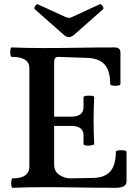

<svg xmlns="http://www.w3.org/2000/svg" viewBox="-20 -892 653 915"><path d="M41 3Q36 3 34 -8Q32 -19 34 -30.5Q36 -42 41 -42Q120 -42 120 -99V-567Q120 -621 36 -621Q31 -621 29.5 -632Q28 -643 29.5 -654.5Q31 -666 36 -666Q110 -663 182 -663Q268 -663 354.5 -664.5Q441 -666 526 -666Q554 -666 554 -641V-492Q554 -486 542 -484Q530 -482 517.5 -484Q505 -486 505 -492Q505 -554 479 -584Q453 -614 397 -616L258 -621Q238 -621 238 -597V-336H318Q378 -336 378 -381V-429Q378 -434 391 -435.5Q404 -437 416.5 -435.5Q429 -434 429 -429Q426 -374 426 -318Q426 -262 429 -206Q429 -202 416.5 -199.5Q404 -197 391 -198.5Q378 -200 378 -206V-248Q378 -292 318 -292H238V-108Q238 -74 263.5 -58Q289 -42 315 -42L423 -44Q479 -45 505.5 -75Q532 -105 532 -168Q532 -174 544.5 -175.5Q557 -177 570 -175.5Q583 -174 583 -168V-28Q583 3 532 3Q446 3 359 1.5Q272 0 186 0Q113 0 41 3ZM308 -715Q297 -715 284 -726L146 -848Q141 -853 148 -863.5Q155 -874 159 -872L290 -812Q300 -807 308 -807Q316 -807 326 -812L456 -872Q461 -874 468.5 -863.5Q476 -853 471 -848L333 -726Q320 -715 308 -715Z"/></svg>

Font: Junicode
Style: Bold
Weight: 700
Designer: Peter S. Baker
Version: Version 2.100; ttfautohint (v1.8.4)